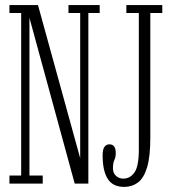

<svg xmlns="http://www.w3.org/2000/svg" viewBox="-20 -720 678 753"><path d="M17 0V-31.5H63V-669H17V-700H129L294.5 -99.5V-669H248.5V-700H371V-669H326.5V0H273L95.5 -650V-31.5H147.5V0ZM467 13Q422.5 13 402.5 -18.5Q382.5 -50 382.5 -110.5Q382.5 -135 390 -144.5Q397.5 -154 409 -154Q434 -154 434 -120Q434 -103 428.5 -92.5Q423 -82 423 -59Q423 -41.5 434.8 -30.5Q446.5 -19.5 464 -19.5Q490 -19.5 507.2 -43.5Q524.5 -67.5 524.5 -134.5V-669H475.5V-700H616.5V-669H569.5V-180Q569.5 -105.5 556.8 -63.5Q544 -21.5 521 -4.2Q498 13 467 13Z"/></svg>

Font: Imbue 10pt ExtraLight
Style: Regular
Weight: 200
Designer: Tyler Finck
Foundry: Etcetera Type Company
Version: Version 1.102; ttfautohint (v1.8.3)